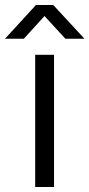

<svg xmlns="http://www.w3.org/2000/svg" viewBox="-65 -744 356 764"><path d="M75 0V-526H150V0ZM-45 -590 78 -724H147L271 -590H195L93 -701H131L30 -590Z"/></svg>

Font: Archivo SemiExpanded Light
Style: Regular
Weight: 300
Width: 6
Designer: Hector Gatti
Foundry: Omnibus-Type
Version: Version 2.001